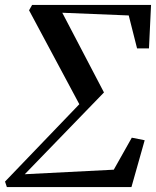

<svg xmlns="http://www.w3.org/2000/svg" viewBox="-32 -763 638 783"><path d="M86.5 -721 99 -743H584L575.5 -565.5H527L493 -700L222 -711L392 -386L69 -52.5L432 -71L505.5 -201.5L558 -191L504 0H-4L-11.5 -22.5L291.5 -338Z"/></svg>

Font: Merriweather 120pt Medium
Style: Italic
Weight: 500
Italic angle: -7.8°
Version: Version 2.101